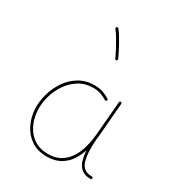

<svg xmlns="http://www.w3.org/2000/svg" viewBox="-199 -985 1036 1115"><g transform="rotate(30 319.5 -427.0)"><path d="M473.1 -234.4Q469.7 -234.9 467.3 -232.7Q464.8 -230.5 464.4 -227.1Q463.4 -214.4 462.6 -200.7Q461.9 -187 462.2 -172.6Q462.4 -158.2 462.9 -143.1Q464.8 -112.3 473.1 -82.5Q481.4 -52.7 503.2 -33.2Q524.9 -13.7 565.9 -13.7Q569.8 -13.7 572.3 -16.1Q574.7 -18.6 574.2 -22Q573.7 -25.9 571.3 -28.1Q568.8 -30.3 564.9 -30.3Q531.2 -30.3 513.4 -45.7Q495.6 -61 488.5 -86.7Q481.4 -112.3 479.5 -143.1Q479 -157.7 478.8 -170.9Q478.5 -184.1 479.2 -197.5Q480 -210.9 481 -225.1Q481.4 -229 479 -231.4Q476.6 -233.9 473.1 -234.4ZM278.8 -15.6Q223.6 -15.6 185.1 -41.5Q146.5 -67.4 125.5 -110.6Q104.5 -153.8 101.6 -204.6Q99.1 -251 112.3 -299.3Q125.5 -347.7 153.3 -388.7Q181.2 -429.7 222.4 -455.1Q263.7 -480.5 317.4 -480.5Q348.1 -480.5 371.3 -471.4Q394.5 -462.4 408.7 -452.6Q411.6 -450.7 415.3 -451.4Q418.9 -452.1 420.9 -455.1Q422.9 -458 421.6 -461.7Q420.4 -465.3 417.5 -467.3Q401.9 -477.5 376 -487.3Q350.1 -497.1 316.4 -497.1Q257.8 -497.1 213.1 -470Q168.5 -442.9 138.9 -399.2Q109.4 -355.5 95.5 -304.2Q81.5 -252.9 84 -204.6Q86.9 -150.9 110.1 -103.8Q133.3 -56.6 176 -27.8Q218.8 1 279.8 1Q334 1 371.6 -21.2Q409.2 -43.5 432.4 -80.6Q455.6 -117.7 467.8 -162.6Q480 -207.5 483.9 -252.4L502.9 -480.5Q503.4 -483.9 501 -486.6Q498.5 -489.3 495.1 -489.7Q491.7 -490.2 489.3 -488Q486.8 -485.8 486.3 -482.4L466.8 -254.4Q462.9 -210 451.4 -167.2Q439.9 -124.5 418.2 -90.3Q396.5 -56.2 362.3 -35.9Q328.1 -15.6 278.8 -15.6ZM256.8 -853.5Q254.4 -851.6 253.9 -847.7Q253.4 -843.8 255.4 -841.3Q269.5 -823.7 285.2 -797.6Q300.8 -771.5 315.7 -743.4Q330.6 -715.3 341.8 -690.4Q343.3 -687 346.4 -685.8Q349.6 -684.6 353 -686Q356.4 -687.5 357.7 -690.7Q358.9 -693.8 357.4 -697.3Q340.3 -734.9 315.9 -779.3Q291.5 -823.7 269 -852.1Q267.1 -854.5 263.2 -855.2Q259.3 -856 256.8 -853.5Z"/></g></svg>

Font: Mikhak VF
Style: Regular
Weight: 100
Designer: Amin Abedi
Version: Version 3.001